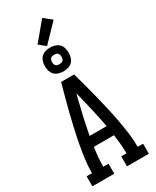

<svg xmlns="http://www.w3.org/2000/svg" viewBox="-290 -1258 1080 1331"><g transform="rotate(-30 250.0 -592.5)"><path d="M24 0V-80H67Q67 -136 74.5 -191.5Q82 -247 92 -301.5Q102 -356 114.5 -410.5Q127 -465 140.5 -519.5Q154 -574 168.5 -627.5Q183 -681 198 -735H302Q317 -681 331.5 -627.5Q346 -574 359.5 -519.5Q373 -465 385.5 -410.5Q398 -356 408 -301.5Q418 -247 425.5 -191.5Q433 -136 433 -80H476V0H301V-80H343Q343 -118 339.5 -156Q336 -194 331 -232H169Q164 -194 160.5 -156Q157 -118 157 -80H199V0ZM182 -312H318Q304 -388 286.5 -464Q269 -540 250 -615Q231 -540 213.5 -464Q196 -388 182 -312ZM250 -790Q231 -790 212 -795.5Q193 -801 179.5 -814.5Q166 -828 160.5 -847Q155 -866 155 -885Q155 -904 160.5 -923Q166 -942 179.5 -955.5Q193 -969 212 -974.5Q231 -980 250 -980Q269 -980 288 -974.5Q307 -969 320.5 -955.5Q334 -942 339.5 -923Q345 -904 345 -885Q345 -866 339.5 -847Q334 -828 320.5 -814.5Q307 -801 288 -795.5Q269 -790 250 -790ZM250 -847Q258 -847 265.5 -849Q273 -851 278.5 -856.5Q284 -862 286 -869.5Q288 -877 288 -885Q288 -893 286 -900.5Q284 -908 278.5 -913.5Q273 -919 265.5 -921Q258 -923 250 -923Q242 -923 234.5 -921Q227 -919 221.5 -913.5Q216 -908 214 -900.5Q212 -893 212 -885Q212 -877 214 -869.5Q216 -862 221.5 -856.5Q227 -851 234.5 -849Q242 -847 250 -847ZM238 -999 186 -1041 306 -1185 369 -1135Z"/></g></svg>

Font: Iosevka Curly Slab Medium
Style: Regular
Weight: 500
Monospace: yes
Designer: Belleve Invis
Foundry: Belleve Invis
Version: Version 22.1.2; ttfautohint (v1.8.4)